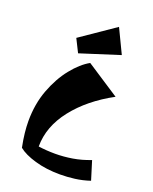

<svg xmlns="http://www.w3.org/2000/svg" viewBox="-145 -834 749 939"><g transform="rotate(20 230.0 -364.5)"><path d="M284 24Q212 24 153.5 7Q95 -10 65 -35Q57 -75 53.5 -107.5Q50 -140 50 -169Q50 -258 78 -332.5Q106 -407 149 -460.5Q192 -514 237 -539L410 -426Q286 -359 213 -266Q140 -173 140 -69Q182 -63 227 -63Q271 -63 316.5 -70.5Q362 -78 408 -96L438 1Q399 14 360 19Q321 24 284 24ZM165 -563 131 -631 309 -753 369 -628Z"/></g></svg>

Font: Joti One
Style: Regular
Weight: 400
Designer: Eduardo Rodriguez Tunni
Foundry: Eduardo Rodriguez Tunni
Version: Version 1.002; ttfautohint (v1.8.4.7-5d5b);gftools[0.9.24]